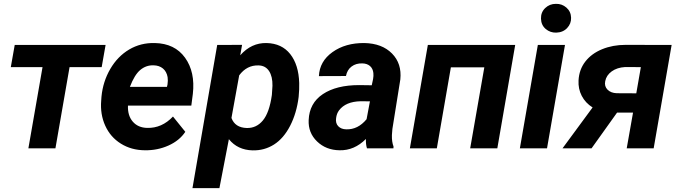

<svg xmlns="http://www.w3.org/2000/svg" viewBox="-20 -758 3478 981"><path d="M499.5 -415H335.4L263.2 0H125L197.3 -415H35.2L55.2 -528.3H519.5Z M720.2 9.8Q650.9 9.3 597.4 -24.2Q543.9 -57.6 517.6 -116Q491.2 -174.3 497.1 -244.6L498.5 -264.2Q505.9 -341.3 543.5 -405.8Q581.1 -470.2 640.1 -505.1Q699.2 -540 771 -538.1Q873 -536.1 925.5 -463.1Q978 -390.1 965.3 -278.3L957.5 -218.3H633.8Q631.8 -167 658.7 -136.2Q685.5 -105.5 731.9 -104.5Q807.1 -102.5 863.8 -162.6L926.8 -84.5Q897 -39.6 840.8 -14.4Q784.7 10.7 720.2 9.8ZM764.2 -424.3Q726.1 -425.3 696.5 -400.4Q667 -375.5 643.6 -314H833L835.9 -326.7Q838.9 -346.2 836.4 -363.8Q831.5 -392.1 812.5 -408Q793.5 -423.8 764.2 -424.3Z M1505.9 -262.7Q1495.6 -179.7 1462.4 -115.2Q1429.2 -50.8 1379.9 -19.5Q1330.6 11.7 1270.5 10.3Q1193.8 8.3 1149.4 -46.9L1101.1 203.1H963.4L1089.8 -528.3L1216.8 -528.8L1207.5 -475.6Q1264.6 -540 1342.3 -538.1Q1419.9 -536.1 1462.9 -481.7Q1505.9 -427.2 1508.8 -334Q1509.8 -303.7 1505.9 -262.7ZM1369.1 -272.9 1372.1 -319.8Q1373 -367.2 1354.7 -395Q1336.4 -422.9 1301.3 -423.8Q1241.2 -425.8 1202.1 -373L1162.6 -155.3Q1180.7 -106 1240.2 -104Q1290 -102.5 1323.2 -142.6Q1356.4 -182.6 1369.1 -272.9Z M1855 0Q1848.6 -20 1849.6 -47.9Q1790 11.7 1714.8 9.8Q1645.5 8.8 1599.9 -35.4Q1554.2 -79.6 1557.1 -144.5Q1560.5 -231 1629.6 -277.1Q1698.7 -323.2 1814.9 -323.2L1879.4 -322.3L1886.2 -354Q1889.2 -370.1 1887.7 -384.8Q1885.3 -407.7 1870.4 -420.7Q1855.5 -433.6 1831.1 -434.1Q1798.8 -435.1 1776.4 -418.2Q1753.9 -401.4 1747.6 -369.6L1609.4 -369.1Q1612.8 -444.8 1679 -491.9Q1745.1 -539.1 1842.3 -538.1Q1932.1 -536.1 1982.9 -484.6Q2033.7 -433.1 2025.4 -352.1L1984.9 -99.1L1982.4 -67.9Q1981.4 -33.2 1990.7 -9.3L1990.2 0ZM1749 -97.2Q1808.6 -95.2 1853 -148.9L1870.1 -240.2L1822.3 -240.7Q1746.1 -238.8 1712.4 -194.3Q1700.2 -178.2 1697.3 -154.8Q1693.4 -128.4 1708.3 -113Q1723.1 -97.7 1749 -97.2Z M2521 0H2382.3L2454.6 -414.1H2283.7L2211.9 0H2074.2L2166 -528.3H2612.3Z M2774.9 0H2636.2L2728 -528.3H2866.7ZM2744.1 -662.6Q2743.2 -695.3 2765.6 -716.8Q2788.1 -738.3 2819.8 -738.3Q2851.1 -739.3 2874 -719.2Q2897 -699.2 2897.9 -667.5Q2898.9 -637.2 2877.7 -614.7Q2856.4 -592.3 2822.3 -591.3Q2791.5 -590.3 2768.3 -609.9Q2745.1 -629.4 2744.1 -662.6Z M3411.6 -528.3 3319.8 0H3182.1L3214.4 -182.6H3132.8L3002.4 0H2854L3007.8 -209Q2971.2 -231.9 2952.4 -268.1Q2933.6 -304.2 2936 -347.2Q2939 -402.8 2970.7 -443.6Q3002.4 -484.4 3056.6 -506.6Q3110.8 -528.8 3176.3 -528.8ZM3072.3 -343.3Q3066.9 -317.4 3084 -300Q3101.1 -282.7 3131.3 -281.7L3231 -281.2L3254.4 -415L3174.3 -415.5Q3132.8 -413.1 3105.5 -393.3Q3078.1 -373.5 3072.3 -343.3Z"/></svg>

Font: RobotoInd
Style: Bold Italic
Weight: 700
Italic angle: -12°
Designer: Google
Version: Version 2.001150; 2014